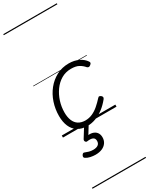

<svg xmlns="http://www.w3.org/2000/svg" viewBox="-370 -1067 1263 1624"><g transform="rotate(-30 261.5 -255.0)"><path d="M230 19Q175 19 137 -5Q99 -29 80.5 -72.5Q62 -116 62 -174Q62 -241 82.5 -303Q103 -365 142 -413.5Q181 -462 235 -490.5Q289 -519 355 -519Q409 -519 450.5 -498.5Q492 -478 513 -446Q519 -438 517.5 -430.5Q516 -423 505 -415Q496 -407 487.5 -407.5Q479 -408 472 -415Q452 -439 424 -454.5Q396 -470 349 -470Q296 -470 253.5 -445Q211 -420 180.5 -377.5Q150 -335 133.5 -283Q117 -231 117 -176Q117 -131 130.5 -98Q144 -65 170.5 -48Q197 -31 236 -30Q274 -30 306.5 -44.5Q339 -59 368.5 -84.5Q398 -110 426 -141Q434 -151 442.5 -148.5Q451 -146 458 -140Q465 -134 466 -126Q467 -118 460 -109Q427 -68 389.5 -39.5Q352 -11 311.5 4Q271 19 230 19ZM167 264Q144 264 118 258.5Q92 253 73 240Q65 234 65.5 226Q66 218 71 210Q77 201 83 199Q89 197 97 201Q112 207 130 212.5Q148 218 171 218Q202 218 219 205.5Q236 193 236 168Q236 143 217.5 134Q199 125 163 130Q155 131 151 128.5Q147 126 144 121Q141 114 141.5 108.5Q142 103 148 94L209 -4H254L185 108L170 94Q208 84 235 91Q262 98 276.5 117Q291 136 291 165Q291 195 275.5 217.5Q260 240 232.5 252Q205 264 167 264ZM0 490H523V500H0ZM0 -20H523V0H0ZM0 -505H523V-500H0ZM0 -1010H523V-1000H0Z"/></g></svg>

Font: Playwrite AU QLD Guides
Style: Regular
Weight: 400
Designer: Veronika Burian, José Scaglione
Foundry: TypeTogether
Version: Version 1.003